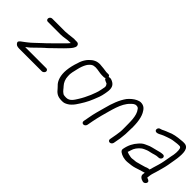

<svg xmlns="http://www.w3.org/2000/svg" viewBox="61 -1166 1829 1829"><g transform="rotate(45 975.5 -251.5)"><path d="M433 -438H449C444 -432 440 -426 434 -420C393 -376 355 -342 314 -300C276 -261 238 -230 201 -193L177 -171C163 -158 149 -149 136 -138C117 -122 76 -101 84 -82C93 -62 108 -53 138 -53H445C458 -53 473 -66 475 -79C477 -92 467 -104 454 -104H169L179 -113C189 -122 200 -127 209 -137C234 -161 256 -183 281 -207L308 -232C319 -241 331 -251 345 -266C388 -309 428 -344 470 -390C487 -408 512 -437 511 -460C510 -474 500 -488 483 -488H458C453 -488 450 -488 443 -489C433 -489 417 -485 406 -485C383 -483 358 -478 334 -478H159C146 -478 132 -467 130 -453C128 -439 137 -427 150 -427H325C360 -427 398 -438 433 -438Z M912 -482H884C881 -482 874 -483 870 -484C852 -486 826 -491 808 -491C803 -492 796 -493 787 -493L764 -491C743 -488 723 -478 707 -466C672 -439 644 -400 630 -347C617 -311 606 -268 602 -226C595 -155 613 -94 650 -61L665 -45C692 -12 715 12 776 12C804 13 817 7 837 -4C857 -14 881 -39 896 -60C927 -105 960 -158 982 -215C997 -250 1012 -287 1019 -329L1023 -353C1033 -410 1018 -441 984 -458C968 -466 953 -473 933 -465C929 -475 924 -482 912 -482ZM919 -437 921 -432C925 -418 947 -415 963 -406C970 -397 976 -388 976 -372L968 -330C961 -289 946 -258 934 -225C918 -188 899 -149 878 -116C857 -83 834 -39 786 -39C769 -39 763 -40 751 -42L742 -47C719 -61 707 -84 690 -101C669 -124 654 -157 653 -197C649 -229 661 -272 669 -305C676 -337 687 -368 701 -392C710 -408 736 -439 762 -440C767 -441 774 -442 780 -442C812 -442 845 -431 875 -431H903C908 -431 914 -434 919 -437ZM787 -493ZM653 -198Z M1345 -443C1385 -393 1380 -307 1381 -225C1382 -190 1379 -160 1373 -128L1360 -56C1357 -42 1367 -30 1381 -30C1395 -30 1408 -42 1411 -56L1424 -128C1425 -136 1426 -145 1427 -155C1432 -186 1431 -202 1432 -231C1437 -313 1432 -397 1404 -451C1386 -484 1367 -511 1319 -511C1304 -510 1293 -505 1280 -500C1253 -488 1221 -461 1201 -436C1161 -381 1134 -309 1113 -226C1097 -168 1082 -118 1072 -60L1061 -1C1058 14 1068 26 1082 26C1096 26 1109 14 1112 -1L1123 -60C1128 -87 1138 -128 1145 -156C1174 -256 1195 -369 1260 -430C1273 -443 1289 -460 1311 -460C1328 -460 1338 -455 1345 -443ZM1202 -338ZM1320 -511H1319ZM1280 -500ZM1201 -433V-432ZM1155 -354Z M1943 -380C1951 -448 1955 -529 1885 -529H1868C1863 -529 1855 -528 1847 -527C1798 -523 1748 -515 1710 -496C1695 -489 1680 -486 1666 -478C1656 -471 1640 -466 1629 -463C1606 -458 1600 -427 1615 -417C1638 -402 1676 -434 1699 -441C1721 -449 1741 -457 1765 -464C1790 -472 1818 -473 1843 -477C1850 -478 1856 -478 1861 -478H1876C1884 -478 1891 -470 1893 -465C1902 -437 1898 -387 1888 -350L1874 -272C1867 -230 1853 -191 1842 -153L1836 -130C1834 -125 1832 -121 1830 -116C1824 -117 1820 -117 1814 -115L1802 -112C1795 -109 1790 -107 1785 -105C1770 -99 1752 -97 1737 -91L1721 -87C1706 -81 1682 -76 1663 -76C1651 -75 1633 -70 1618 -74C1596 -77 1581 -82 1565 -89C1569 -97 1572 -103 1575 -117C1585 -155 1607 -181 1632 -202C1647 -215 1670 -223 1686 -230C1698 -235 1709 -236 1721 -239C1749 -244 1776 -258 1809 -258H1814C1826 -258 1841 -270 1843 -284C1845 -298 1835 -309 1823 -309H1818C1800 -309 1771 -302 1756 -297C1719 -286 1683 -282 1653 -266L1631 -256C1612 -248 1593 -231 1579 -214C1548 -180 1524 -137 1513 -76C1511 -63 1516 -53 1528 -44C1551 -27 1591 -14 1633 -18C1666 -21 1696 -24 1724 -33L1758 -44C1780 -49 1796 -57 1821 -63L1818 -43C1813 -14 1840 4 1868 10C1882 14 1898 3 1903 -9C1911 -29 1897 -37 1881 -43C1878 -43 1873 -46 1870 -49L1872 -61C1873 -68 1874 -75 1875 -83V-84C1876 -91 1877 -97 1879 -102L1885 -122L1892 -144C1903 -185 1917 -228 1925 -272L1938 -348C1940 -358 1941 -368 1943 -380ZM1514 -80ZM1859 8ZM1892 -146V-147ZM1887 -348ZM1803 -112H1802ZM1663 -76ZM1618 -74Z"/></g></svg>

Font: Blanket
Style: LightObl
Weight: 300
Foundry: Cannot Into Space Fonts
Version: Version 0.9